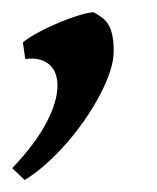

<svg xmlns="http://www.w3.org/2000/svg" viewBox="-28 -137 259 317"><path d="M159.7 -52.2Q159.7 -37.1 153.6 -18.6Q147.5 0 136.7 20.3Q126 40.5 111.8 61Q97.7 81.5 81.3 100.1Q64.9 118.7 47.4 134.3Q29.8 149.9 12.7 160.2L-7.8 140.6Q29.8 101.1 48.3 66.2Q66.9 31.2 66.9 3.9Q66.9 -5.4 64.2 -13.9Q61.5 -22.5 55.2 -28.8Q48.8 -35.2 38.6 -38.3Q28.3 -41.5 13.7 -39.6L9.8 -66.9Q16.1 -72.8 31.7 -81.5Q47.4 -90.3 65.7 -98.1Q84 -106 101.1 -111.3Q118.2 -116.7 127 -116.7Q135.7 -111.8 141.8 -106.9Q147.9 -102.1 151.9 -94.7Q155.8 -87.4 157.7 -77.4Q159.7 -67.4 159.7 -52.2Z"/></svg>

Font: Gentium Book Basic
Style: Italic
Weight: 400
Italic angle: -8°
Designer: J. Victor Gaultney and Annie Olsen
Foundry: SIL International
Version: Version 1.102; 2013; Maintenance release